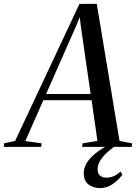

<svg xmlns="http://www.w3.org/2000/svg" viewBox="-88 -768 719 1004"><path d="M-68.5 0 -66.5 -18.5 -9 -31 327.5 -747.5 418 -748 537 -31 603 -18.5 601 0H341L344.5 -18.5L421.5 -31L391 -244H138.5L44.5 -30.5L129.5 -18.5L127.5 0ZM153 -276.5H386L336.5 -617.5L329 -678L308 -627.5ZM434 215.5Q398.5 215.5 374.2 196.2Q350 177 350 138.5Q350 116.5 359.5 96Q369 75.5 386.2 57Q403.5 38.5 426.8 22Q450 5.5 477 -9L503 -22L530 -15Q495 8 471 30.2Q447 52.5 434.8 74.2Q422.5 96 422.5 118Q422.5 138.5 434.5 149.8Q446.5 161 468 161Q486.5 161 505 153.8Q523.5 146.5 542.5 129L552 145Q533.5 171.5 503 193.5Q472.5 215.5 434 215.5Z"/></svg>

Font: Merriweather 144pt
Style: Italic
Weight: 400
Italic angle: -7.8°
Version: Version 2.101